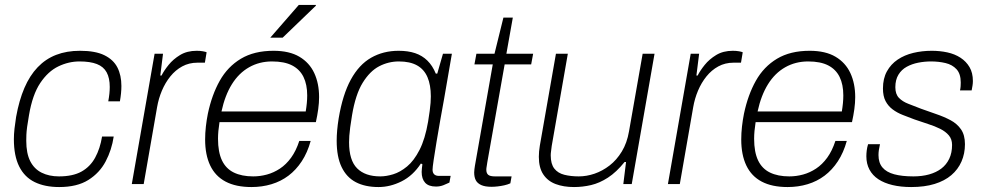

<svg xmlns="http://www.w3.org/2000/svg" viewBox="-20 -743 3980 775"><path d="M219 12Q161 12 120 -8Q79 -28 57.5 -71Q36 -114 36 -181Q36 -201 38.5 -223.5Q41 -246 45 -271Q57 -338 78.5 -388Q100 -438 132 -471.5Q164 -505 206.5 -521.5Q249 -538 303 -538Q365 -538 401.5 -520Q438 -502 454 -470.5Q470 -439 470 -396Q470 -382 468.5 -366.5Q467 -351 464 -334H417Q420 -350 421.5 -364.5Q423 -379 423 -392Q423 -428 410.5 -451Q398 -474 371 -484.5Q344 -495 301 -495Q257 -495 215.5 -475Q174 -455 142.5 -408Q111 -361 97 -278Q92 -250 89.5 -231Q87 -212 86.5 -199Q86 -186 86 -175Q86 -124 102 -92.5Q118 -61 148 -46Q178 -31 218 -31Q274 -31 309 -50.5Q344 -70 364 -106.5Q384 -143 392 -192H439Q431 -138 406.5 -91.5Q382 -45 336.5 -16.5Q291 12 219 12Z M512 0 604 -526H638L627 -438H632Q642 -458 660.5 -481Q679 -504 707 -521Q735 -538 774 -538Q788 -538 799 -536Q810 -534 814 -532L807 -490H777Q743 -490 715.5 -475Q688 -460 667.5 -434.5Q647 -409 633.5 -377Q620 -345 614 -310L560 0Z M995 12Q932 12 890.5 -10Q849 -32 828.5 -75Q808 -118 808 -180Q808 -206 811 -232.5Q814 -259 819 -284Q835 -360 867 -417Q899 -474 952.5 -506Q1006 -538 1084 -538Q1148 -538 1188.5 -514Q1229 -490 1248.5 -448Q1268 -406 1268 -351Q1268 -328 1264.5 -302.5Q1261 -277 1255 -250H866Q863 -231 861.5 -214.5Q860 -198 860 -183Q860 -129 876 -95.5Q892 -62 924 -46.5Q956 -31 1002 -31Q1030 -31 1057.5 -38.5Q1085 -46 1110 -62.5Q1135 -79 1155 -106.5Q1175 -134 1188 -174H1234Q1221 -127 1198 -92Q1175 -57 1144.5 -34Q1114 -11 1076 0.5Q1038 12 995 12ZM874 -293H1214Q1217 -311 1218.5 -327Q1220 -343 1220 -358Q1220 -402 1205 -432.5Q1190 -463 1159 -479Q1128 -495 1078 -495Q1027 -495 985.5 -471.5Q944 -448 916 -403Q888 -358 874 -293ZM1071 -591 1186 -723H1255V-720L1121 -591Z M1508 12Q1454 12 1416.5 -7.5Q1379 -27 1359 -68.5Q1339 -110 1339 -175Q1339 -195 1341 -217.5Q1343 -240 1347 -265Q1363 -361 1396 -421.5Q1429 -482 1478 -510Q1527 -538 1589 -538Q1627 -538 1655.5 -528.5Q1684 -519 1705 -498.5Q1726 -478 1739 -446H1745L1768 -526H1804L1784 -410Q1780 -384 1772.5 -343.5Q1765 -303 1757 -257.5Q1749 -212 1742 -170Q1735 -128 1730.5 -97.5Q1726 -67 1726 -58Q1726 -46 1732.5 -39.5Q1739 -33 1752 -33H1799L1794 -6Q1784 -1 1770 4.5Q1756 10 1740 10Q1710 10 1696 -5.5Q1682 -21 1682 -49Q1682 -56 1683 -64Q1684 -72 1685 -80L1679 -83Q1647 -34 1601 -11Q1555 12 1508 12ZM1515 -31Q1539 -31 1567 -39.5Q1595 -48 1623 -71Q1651 -94 1673.5 -138Q1696 -182 1708 -252Q1712 -277 1714.5 -295.5Q1717 -314 1718 -328Q1719 -342 1719 -354Q1719 -400 1705.5 -431.5Q1692 -463 1663.5 -479Q1635 -495 1590 -495Q1548 -495 1510.5 -475.5Q1473 -456 1444 -409Q1415 -362 1401 -278Q1396 -248 1393.5 -228.5Q1391 -209 1390 -195Q1389 -181 1389 -169Q1389 -96 1421.5 -63.5Q1454 -31 1515 -31Z M1964 11Q1938 11 1922.5 4Q1907 -3 1900.5 -15.5Q1894 -28 1894 -47Q1894 -53 1895 -60Q1896 -67 1897 -74L1969 -483H1895L1903 -526H1976L2012 -672H2050L2024 -526H2132L2124 -483H2017L1947 -88Q1946 -79 1944.5 -71.5Q1943 -64 1943 -58Q1943 -44 1950.5 -37.5Q1958 -31 1978 -31H2045L2040 -3Q2029 2 2015.5 5Q2002 8 1988.5 9.5Q1975 11 1964 11Z M2297 12Q2255 12 2223 0Q2191 -12 2173 -39Q2155 -66 2155 -110Q2155 -121 2156 -132Q2157 -143 2159 -155L2224 -526H2272L2207 -154Q2206 -144 2204.5 -134Q2203 -124 2203 -116Q2203 -81 2217.5 -62.5Q2232 -44 2258 -37.5Q2284 -31 2316 -31Q2348 -31 2380 -42Q2412 -53 2440.5 -75Q2469 -97 2490 -131.5Q2511 -166 2519 -213L2574 -526H2622L2530 0H2496L2507 -89H2501Q2468 -48 2434 -26Q2400 -4 2366 4Q2332 12 2297 12Z M2676 0 2768 -526H2802L2791 -438H2796Q2806 -458 2824.5 -481Q2843 -504 2871 -521Q2899 -538 2938 -538Q2952 -538 2963 -536Q2974 -534 2978 -532L2971 -490H2941Q2907 -490 2879.5 -475Q2852 -460 2831.5 -434.5Q2811 -409 2797.5 -377Q2784 -345 2778 -310L2724 0Z M3159 12Q3096 12 3054.5 -10Q3013 -32 2992.5 -75Q2972 -118 2972 -180Q2972 -206 2975 -232.5Q2978 -259 2983 -284Q2999 -360 3031 -417Q3063 -474 3116.5 -506Q3170 -538 3248 -538Q3312 -538 3352.5 -514Q3393 -490 3412.5 -448Q3432 -406 3432 -351Q3432 -328 3428.5 -302.5Q3425 -277 3419 -250H3030Q3027 -231 3025.5 -214.5Q3024 -198 3024 -183Q3024 -129 3040 -95.5Q3056 -62 3088 -46.5Q3120 -31 3166 -31Q3194 -31 3221.5 -38.5Q3249 -46 3274 -62.5Q3299 -79 3319 -106.5Q3339 -134 3352 -174H3398Q3385 -127 3362 -92Q3339 -57 3308.5 -34Q3278 -11 3240 0.5Q3202 12 3159 12ZM3038 -293H3378Q3381 -311 3382.5 -327Q3384 -343 3384 -358Q3384 -402 3369 -432.5Q3354 -463 3323 -479Q3292 -495 3242 -495Q3191 -495 3149.5 -471.5Q3108 -448 3080 -403Q3052 -358 3038 -293Z M3658 12Q3616 12 3582.5 4Q3549 -4 3525.5 -19.5Q3502 -35 3489.5 -58.5Q3477 -82 3477 -112Q3477 -123 3478.5 -135.5Q3480 -148 3484 -161H3532Q3529 -148 3527.5 -137.5Q3526 -127 3526 -117Q3526 -86 3542 -67Q3558 -48 3589.5 -39.5Q3621 -31 3667 -31Q3702 -31 3730.5 -39Q3759 -47 3779.5 -62.5Q3800 -78 3811.5 -102Q3823 -126 3823 -158Q3823 -181 3810 -196.5Q3797 -212 3775 -223Q3753 -234 3726 -242.5Q3699 -251 3671 -261Q3647 -270 3624 -279Q3601 -288 3583 -301.5Q3565 -315 3554.5 -335Q3544 -355 3544 -386Q3544 -426 3560 -455Q3576 -484 3603.5 -502.5Q3631 -521 3666.5 -529.5Q3702 -538 3741 -538Q3774 -538 3804 -531.5Q3834 -525 3857 -510Q3880 -495 3893.5 -472Q3907 -449 3907 -416Q3907 -407 3905.5 -397.5Q3904 -388 3902 -378H3855Q3857 -387 3857.5 -395Q3858 -403 3858 -410Q3858 -445 3841 -463.5Q3824 -482 3796.5 -488.5Q3769 -495 3738 -495Q3712 -495 3686.5 -490Q3661 -485 3640 -473.5Q3619 -462 3606.5 -441.5Q3594 -421 3594 -391Q3594 -363 3608.5 -348Q3623 -333 3646.5 -324Q3670 -315 3698 -304Q3728 -293 3759 -282.5Q3790 -272 3816.5 -258Q3843 -244 3859 -221Q3875 -198 3875 -161Q3875 -123 3861 -91Q3847 -59 3820 -36Q3793 -13 3752.5 -0.5Q3712 12 3658 12Z"/></svg>

Font: Archivo SemiBold Thin
Style: Italic
Weight: 250
Italic angle: -10°
Version: Version 2.001